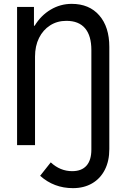

<svg xmlns="http://www.w3.org/2000/svg" viewBox="-20 -752 640 995"><path d="M358 223Q259.5 223 188 159L243 89.5Q292 135 354 135Q403 135 428.2 106.5Q453.5 78 453.5 23V-492.5Q453.5 -567 420.8 -605.5Q388 -644 324 -644Q276.5 -644 239.8 -620.5Q203 -597 182.2 -555.2Q161.5 -513.5 161.5 -458.5V0H68.5V-716H156V-618.5H159.5Q192 -672 242.5 -702Q293 -732 351.5 -732Q442.5 -732 494.5 -672.2Q546.5 -612.5 546.5 -509V20.5Q546.5 82.5 523.2 128Q500 173.5 457.5 198.2Q415 223 358 223Z"/></svg>

Font: Google Sans Code
Style: Regular
Weight: 400
Monospace: yes
Designer: Google Sans Code Authors
Foundry: Google LLC
Version: Version 6.000